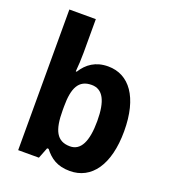

<svg xmlns="http://www.w3.org/2000/svg" viewBox="-140 -862 863 975"><g transform="rotate(20 292.0 -375.0)"><path d="M210 -578V-760H67V0H179L202 -59H210C242 -18 280 10 349 10C465 10 540 -91 540 -274C540 -457 466 -556 352 -556C284 -556 240 -524 210 -476H205C208 -508 210 -544 210 -578ZM305 -439C366 -439 394 -384 394 -276C394 -165 365 -108 307 -108C235 -108 210 -160 210 -267V-288C210 -388 235 -439 305 -439Z"/></g></svg>

Font: Noto Sans Khmer SemiCondensed
Style: Bold
Weight: 700
Width: 4
Designer: Danh Hong and the Monotype Design Team
Foundry: Monotype Imaging Inc.
Version: Version 2.004